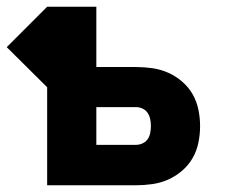

<svg xmlns="http://www.w3.org/2000/svg" viewBox="-63 -550 683 570"><path d="M77 0V-291L-43 -410L77 -530H223V-351H341Q365 -351 389.5 -347.5Q414 -344 436.5 -334Q459 -324 478 -307.5Q497 -291 509 -270Q521 -249 526 -224.5Q531 -200 531 -176Q531 -151 526 -126.5Q521 -102 509 -81Q497 -60 478 -43.5Q459 -27 436.5 -17Q414 -7 389.5 -3.5Q365 0 341 0ZM223 -120H341Q351 -120 360.5 -124.5Q370 -129 375.5 -137Q381 -145 383 -155.5Q385 -166 385 -176Q385 -186 383 -196Q381 -206 375.5 -214.5Q370 -223 360.5 -227.5Q351 -232 341 -232H223Z"/></svg>

Font: Iosevka Curly Heavy Extended
Style: Regular
Weight: 900
Width: 7
Monospace: yes
Designer: Belleve Invis
Foundry: Belleve Invis
Version: Version 11.1.0; ttfautohint (v1.8.3)